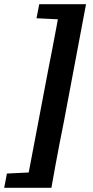

<svg xmlns="http://www.w3.org/2000/svg" viewBox="-56 -735 443 915"><path d="M354 -715 249 -158Q238 -105 228 -52Q218 1 208 54Q198 107 189 160H67L173 -398Q183 -450 193.5 -503Q204 -556 213.5 -609Q223 -662 233 -715ZM294 -715 280 -641H261L118 -648L131 -715ZM141 85 127 160H-36L-23 92L122 85Z"/></svg>

Font: Source Serif 4
Style: Bold Italic
Weight: 700
Italic angle: -12°
Designer: Frank Grießhammer
Foundry: Adobe Systems Incorporated
Version: Version 4.004;hotconv 1.0.116;makeotfexe 2.5.65601